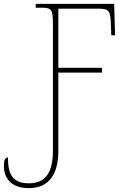

<svg xmlns="http://www.w3.org/2000/svg" viewBox="-30 -734 664 994"><path d="M120 240C223 240 272 168 272 48V-358H498V-383H272V-689H484C539 -689 541 -671 544 -611L546 -551H566L561 -714H155V-694H188C238 -694 244 -683 244 -606V46C244 153 210 215 120 215C39 215 11 173 11 81C-3 81 -10 95 -10 124C-10 183 22 240 120 240Z"/></svg>

Font: Noto Serif SemiCondensed Thin
Style: Regular
Weight: 100
Width: 4
Designer: Monotype Design Team
Foundry: Monotype Imaging Inc.
Version: Version 2.015